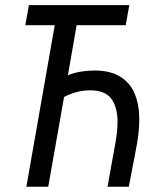

<svg xmlns="http://www.w3.org/2000/svg" viewBox="-20 -713 626 733"><path d="M80.6 0 189 -616.7H76.7L90.3 -693.4H473.6L460 -616.7H272.5L239.3 -425.8Q262.2 -435.1 288.1 -439.5Q314 -443.8 340.3 -443.8Q402.3 -443.8 439.9 -419.9Q477.5 -396 494.6 -354.2Q511.7 -312.5 511.7 -258.8Q511.7 -214.4 503.2 -165.5Q494.6 -116.7 484.9 -69.3L471.7 0H390.6L403.3 -71.8Q412.1 -120.6 420.4 -166Q428.7 -211.4 428.7 -247.1Q428.7 -303.2 405.3 -335.7Q381.8 -368.2 323.7 -368.2Q273.4 -368.2 224.6 -342.8L164.1 0Z"/></svg>

Font: CaskaydiaCove NFP SemiLight
Style: Italic
Weight: 350
Italic angle: -10°
Designer: Aaron Bell
Foundry: Saja Typeworks
Version: Version 2111.001; VTT 6.35;Nerd Fonts 3.1.1